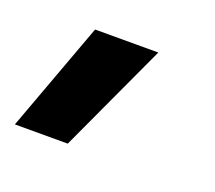

<svg xmlns="http://www.w3.org/2000/svg" viewBox="-97 -146 370 331"><g transform="rotate(20 88.0 19.5)"><path d="M-45 120 29 -81H145L52 120Z"/></g></svg>

Font: Kanit Medium
Style: Italic
Weight: 500
Italic angle: -12°
Designer: Katatrad Team
Foundry: CadsonDemak
Version: Version 2.000; ttfautohint (v1.8.3)